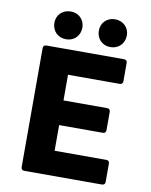

<svg xmlns="http://www.w3.org/2000/svg" viewBox="-89 -877 741 943"><g transform="rotate(10 281.0 -405.5)"><path d="M117.2 -742.2C117.2 -701.2 146.5 -671.9 187.5 -671.9C227.5 -671.9 256.8 -701.2 256.8 -742.2C256.8 -781.2 227.5 -810.5 187.5 -810.5C146.5 -810.5 117.2 -781.2 117.2 -742.2ZM338.9 -742.2C338.9 -701.2 368.2 -671.9 408.2 -671.9C449.2 -671.9 478.5 -701.2 478.5 -742.2C478.5 -781.2 449.2 -810.5 408.2 -810.5C368.2 -810.5 338.9 -781.2 338.9 -742.2ZM82 -609.4V-15.6C82 -5.9 87.9 0 97.7 0H485.4C495.1 0 501 -5.9 501 -15.6V-107.4C501 -117.2 495.1 -123 485.4 -123H227.5V-251H445.3C455.1 -251 460.9 -256.8 460.9 -266.6V-358.4C460.9 -368.2 455.1 -374 445.3 -374H227.5V-502H485.4C495.1 -502 501 -507.8 501 -517.6V-609.4C501 -619.1 495.1 -625 485.4 -625H97.7C87.9 -625 82 -619.1 82 -609.4Z"/></g></svg>

Font: Ed Sans Neue
Style: Bold
Weight: 700
Designer: Stephen Hutchings
Version: Version 1.004;PS 001.004;hotconv 1.0.88;makeotf.lib2.5.64775